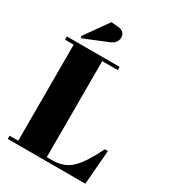

<svg xmlns="http://www.w3.org/2000/svg" viewBox="-214 -1021 1023 1136"><g transform="rotate(30 298.0 -452.5)"><path d="M21 -700H381V-678H275V-22H311Q396 -22 446.5 -74Q497 -126 549 -234H570L551 0H21V-22H80V-678H21ZM92 -743 207 -905 255 -901Q280 -899 291.5 -886Q303 -873 303 -856Q303 -816 259 -798L100 -733Z"/></g></svg>

Font: Abril Fatface
Style: Regular
Weight: 400
Designer: Veronika Burian, Jos Scaglione
Foundry: TypeTogether
Version: Version 1.001